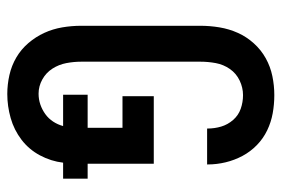

<svg xmlns="http://www.w3.org/2000/svg" viewBox="-146 -638 791 540"><g transform="rotate(90 250.0 -367.5)"><path d="M244 8Q217 8 190.5 2Q164 -4 141 -17.5Q118 -31 100.5 -51.5Q83 -72 72 -96Q61 -120 56.5 -146.5Q52 -173 52 -200V-535Q52 -562 56.5 -589Q61 -616 72 -640.5Q83 -665 101.5 -685.5Q120 -706 143.5 -719Q167 -732 193.5 -737.5Q220 -743 247 -743Q273 -743 298 -738.5Q323 -734 346 -723Q369 -712 387.5 -694Q406 -676 418 -653.5Q430 -631 436 -606Q442 -581 442 -556V-554H341V-555Q341 -575 335.5 -593.5Q330 -612 317 -627Q304 -642 285.5 -648.5Q267 -655 247 -655Q226 -655 206 -645.5Q186 -636 173.5 -618Q161 -600 157 -578.5Q153 -557 153 -535V-200Q153 -179 157 -158Q161 -137 172.5 -119Q184 -101 203 -90.5Q222 -80 243 -80Q259 -80 273.5 -85Q288 -90 300.5 -99Q313 -108 321.5 -121Q330 -134 334 -149H246V-218H339V-316H250V-404H440V-218H482V-149H437Q433 -115 416.5 -84Q400 -53 372.5 -32Q345 -11 311.5 -1.5Q278 8 244 8Z"/></g></svg>

Font: Iosevka SS18 Semibold
Style: Regular
Weight: 600
Monospace: yes
Designer: Belleve Invis
Foundry: Belleve Invis
Version: Version 25.1.1; ttfautohint (v1.8.4)